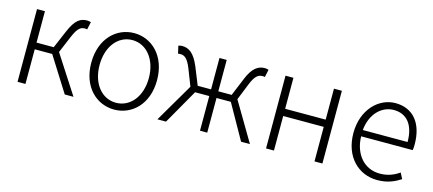

<svg xmlns="http://www.w3.org/2000/svg" viewBox="-46 -947 3065 1359"><g transform="rotate(15 1486.0 -267.0)"><path d="M329 -280 382 -406C412 -477 435 -488 463 -488C471 -488 473 -488 480 -486L492 -542C486 -544 475 -547 465 -547C416 -547 379 -526 339 -432L284 -303H158V-533H100V0H158V-254H286L446 0H510Z M810 13C939 13 1051 -89 1051 -266C1051 -444 939 -547 810 -547C681 -547 569 -444 569 -266C569 -89 681 13 810 13ZM810 -37C706 -37 630 -130 630 -266C630 -402 706 -496 810 -496C914 -496 991 -402 991 -266C991 -130 914 -37 810 -37Z M1635 -284 1684 -406C1712 -476 1737 -488 1765 -488C1773 -488 1775 -488 1782 -486L1794 -542C1788 -544 1777 -547 1767 -547C1719 -547 1677 -522 1641 -432L1588 -303H1490V-533H1437V-303H1339L1287 -432C1249 -522 1209 -547 1160 -547C1151 -547 1140 -544 1133 -542L1146 -486C1153 -488 1155 -488 1162 -488C1191 -488 1215 -476 1243 -406L1291 -283L1125 0H1188L1333 -254H1437V0H1490V-254H1595L1738 0H1803Z M1921 0H1979V-253H2276V0H2334V-533H2276V-306H1979V-533H1921Z M2738 13C2815 13 2865 -12 2908 -39L2886 -82C2846 -54 2801 -36 2744 -36C2629 -36 2552 -127 2549 -257H2927C2929 -270 2930 -284 2930 -299C2930 -455 2853 -547 2724 -547C2603 -547 2490 -439 2490 -266C2490 -91 2601 13 2738 13ZM2549 -303C2560 -425 2638 -497 2725 -497C2818 -497 2877 -432 2877 -303Z"/></g></svg>

Font: Noto Sans T Chinese Light
Style: Regular
Weight: 300
Designer: Ryoko NISHIZUKA (kana & ideographs); Paul D. Hunt (Latin, Greek & Cyrillic); Wenlong ZHANG (bopomofo); Sandoll Communica
Foundry: Adobe Systems Incorporated
Version: Version 1.000;PS 1;hotconv 1.0.78;makeotf.lib2.5.61930